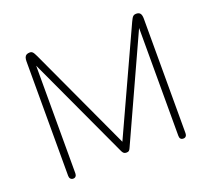

<svg xmlns="http://www.w3.org/2000/svg" viewBox="-117 -825 1078 981"><g transform="rotate(-20 422.0 -335.0)"><path d="M103 -16V-639Q103 -651 106 -659.5Q109 -668 116 -672Q123 -676 135 -676Q142 -676 147 -672Q152 -668 156 -660.5Q160 -653 164 -645L437 -55H409L680 -645Q684 -653 688 -660.5Q692 -668 697.5 -672Q703 -676 712 -676Q728 -676 734.5 -667Q741 -658 741 -639V-16Q741 -6 736 0Q731 6 722 6Q712 6 707 0.5Q702 -5 702 -16V-655H726L446 -42Q442 -33 437.5 -29.5Q433 -26 424 -26Q415 -26 410 -30Q405 -34 401 -42L117 -655H142V-16Q142 -6 137 0Q132 6 123 6Q114 6 108.5 0Q103 -6 103 -16Z"/></g></svg>

Font: SN Pro Thin
Style: Regular
Weight: 200
Designer: Tobias Whetton
Foundry: Supernotes
Version: Version 1.003;Glyphs 3.3 (3324)